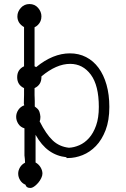

<svg xmlns="http://www.w3.org/2000/svg" viewBox="-20 -773 621 950"><path d="M316 9H309V5Q261 0 223 -27Q185 -54 156 -106V31Q171 39 180.5 54.5Q190 70 190 86Q190 96 184 108.5Q178 121 169 131.5Q160 142 149.5 149.5Q139 157 130 157Q110 157 106 141Q89 134 79.5 118.5Q70 103 70 86Q70 70 79 55Q88 40 104 32Q103 19 103 14Q103 9 101 -4V-138Q81 -144 70.5 -160.5Q60 -177 60 -195Q60 -213 70.5 -229Q81 -245 100 -252L98 -260Q98 -274 98.5 -284.5Q99 -295 99 -303V-337Q65 -353 65 -391Q65 -429 99 -445V-639Q66 -658 66 -692Q66 -715 83 -734Q100 -753 126 -753Q152 -753 168.5 -734Q185 -715 185 -692Q185 -667 168 -650Q160 -642 151 -638V-445L159 -441Q242 -509 326 -509Q370 -509 406 -490.5Q442 -472 467.5 -437.5Q493 -403 507 -354Q521 -305 521 -244Q521 -177 502.5 -129Q484 -81 454.5 -50.5Q425 -20 388.5 -5.5Q352 9 316 9ZM152 -273V-262V-246L162 -238Q172 -230 175.5 -218.5Q179 -207 180 -195Q180 -180 176 -173Q208 -109 241 -78Q274 -47 321 -42Q346 -43 372.5 -54.5Q399 -66 420.5 -90Q442 -114 455.5 -152Q469 -190 469 -244Q469 -350 429.5 -403.5Q390 -457 327 -457Q259 -457 185 -395V-391Q185 -353 151 -337V-302Q151 -297 151.5 -289.5Q152 -282 152 -273Z"/></svg>

Font: Nelagoney
Style: Regular
Weight: 400
Designer: Kanati
Foundry: Kanati and Michael Everson
Version: Version 2.000